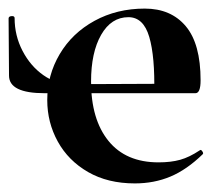

<svg xmlns="http://www.w3.org/2000/svg" viewBox="-26 -415 516 447"><path d="M84 -182Q84 -240 113 -289Q142 -338 194 -366.5Q246 -395 311 -395Q372 -395 406.5 -354Q441 -313 441 -228Q441 -198 429 -198H333Q335 -283 321.5 -329Q308 -375 273 -375Q233 -375 209.5 -334Q186 -293 186 -225Q186 -137 226.5 -87Q267 -37 343 -37Q372 -37 393.5 -43Q415 -49 439 -65L441 -66Q443 -66 445.5 -62Q448 -58 446 -56Q409 -20 371 -4Q333 12 288 12Q225 12 179 -14.5Q133 -41 108.5 -85.5Q84 -130 84 -182ZM-5 -239 -6 -372Q-6 -377 1 -377.5Q8 -378 8 -373Q8 -332 26.5 -296.5Q45 -261 75 -240Q105 -219 139 -219L368 -220V-198H78Q-5 -198 -5 -239Z"/></svg>

Font: Cormorant Garamond
Style: Bold
Weight: 700
Designer: Christian Thalmann (Catharsis Fonts)
Foundry: Catharsis Fonts
Version: Version 4.000